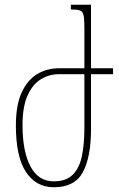

<svg xmlns="http://www.w3.org/2000/svg" viewBox="-20 -780 503 810"><path d="M336 -492V-665Q336 -700 332.5 -716Q329 -732 317 -736Q305 -740 279 -740V-760H364V-492H457V-467H364V-237Q364 -117 329.5 -53.5Q295 10 207 10Q132 10 89.5 -54.5Q47 -119 47 -250Q47 -337 71.5 -390Q96 -443 137 -467.5Q178 -492 229 -492ZM229 -467Q188 -467 153 -446Q118 -425 96.5 -377.5Q75 -330 75 -252Q75 -141 108.5 -78Q142 -15 207 -15Q259 -15 287 -43Q315 -71 325.5 -121.5Q336 -172 336 -239V-467Z"/></svg>

Font: Noto Serif Armenian Condensed Thin
Style: Regular
Weight: 100
Width: 3
Designer: Monotype Design Team
Foundry: Monotype Imaging Inc.
Version: Version 2.008; ttfautohint (v1.8.4.7-5d5b)